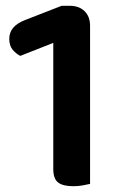

<svg xmlns="http://www.w3.org/2000/svg" viewBox="-20 -635 416 663"><path d="M50 -442Q36 -449 24 -463Q12 -477 12 -501Q12 -545 67 -566L193 -615H221Q253 -615 272 -596.5Q291 -578 291 -546V0Q282 2 266.5 5Q251 8 233 8Q197 8 180.5 -5Q164 -18 164 -51V-487Z"/></svg>

Font: Baloo Bhai 2 SemiBold
Style: Regular
Weight: 600
Designer: Supriya Tembe, Noopur Datye and Ek Type
Foundry: Ek Type
Version: Version 1.640;PS 1.000;hotconv 16.6.51;makeotf.lib2.5.65220;